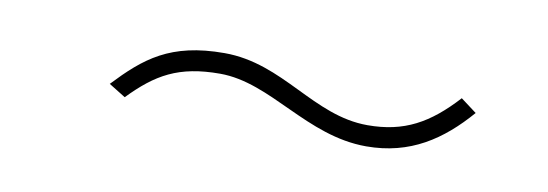

<svg xmlns="http://www.w3.org/2000/svg" viewBox="-26 -440 676 237"><g transform="rotate(10 312.5 -321.5)"><path d="M435 -280C490 -280 528 -306 561 -344L541 -359C508 -323 478 -306 432 -306C364 -306 317 -363 243 -363C175 -363 145 -338 110 -301L131 -288C163 -321 190 -337 242 -337C306 -337 360 -280 435 -280Z"/></g></svg>

Font: Inconsolata Expanded ExtraLight
Style: Regular
Weight: 200
Width: 7
Monospace: yes
Designer: Raph Levien, Cyreal, Brenton Simpson
Foundry: Raph Levien, Cyreal, Google
Version: Version 3.100